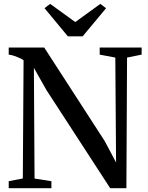

<svg xmlns="http://www.w3.org/2000/svg" viewBox="-20 -994 780 1014"><path d="M26 0V-37L100.5 -51.5L104.5 -676Q96 -682 82.8 -688Q69.5 -694 54.8 -699Q40 -704 26 -705.5V-743H213.5L533 -249L593 -136L589 -690L506.5 -705.5V-743H728V-705.5L651 -690L647.5 0H562L225.5 -518L159 -635.5L162.5 -51L251.5 -37V0ZM338.5 -802 215 -951 245 -973.5 377.5 -877.5 510 -973.5 540 -950.5 416.5 -802Z"/></svg>

Font: Merriweather 72pt Medium
Style: Regular
Weight: 500
Version: Version 2.100